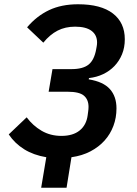

<svg xmlns="http://www.w3.org/2000/svg" viewBox="-20 -730 640 900"><path d="M197 7Q137 -3 93 -30.5Q49 -58 21 -100L105 -180Q134 -141 175 -117Q216 -93 268 -93Q322 -93 353.5 -118.5Q385 -144 391 -190L393 -205Q394 -211 394.5 -217.5Q395 -224 395 -229Q395 -263 373.5 -281.5Q352 -300 297 -300H208L226 -406H315Q369 -406 395.5 -427.5Q422 -449 431 -500L433 -511Q435 -521 435 -531Q435 -566 409 -585.5Q383 -605 332 -605Q286 -605 250 -586.5Q214 -568 183 -530L107 -602Q152 -655 210 -682.5Q268 -710 346 -710Q453 -710 509 -667Q565 -624 565 -546Q565 -507 552 -475.5Q539 -444 516.5 -420.5Q494 -397 463.5 -382.5Q433 -368 397 -364L396 -358Q464 -347 495 -312.5Q526 -278 526 -222Q526 -178 511.5 -139.5Q497 -101 470 -71Q443 -41 404 -20.5Q365 0 315 7L292 150H173Z"/></svg>

Font: IBM Plex Mono SemiBold
Style: Italic
Weight: 600
Italic angle: -9°
Monospace: yes
Designer: Mike Abbink, Paul van der Laan, Pieter van Rosmalen
Foundry: Bold Monday
Version: Version 2.3